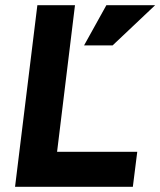

<svg xmlns="http://www.w3.org/2000/svg" viewBox="-20 -720 618 740"><path d="M390 -700H578L414 -545H304ZM124 -700H269L200 -135H509L492 0H38Z"/></svg>

Font: Haskoy ExtraBold
Style: Italic
Weight: 800
Designer: Ertekin Erdin
Foundry: Ertekin Erdin
Version: Version 2.000; ttfautohint (v1.8.4.7-5d5b)